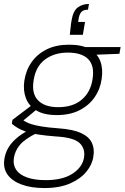

<svg xmlns="http://www.w3.org/2000/svg" viewBox="-44 -734 630 971"><path d="M180 217Q114 217 66 199.5Q18 182 -5.5 149.5Q-29 117 -22 71Q-18 44 -5 19Q8 -6 34.5 -30.5Q61 -55 105 -78L142 -61Q81 -31 56 -0.5Q31 30 26 66Q21 100 38 125Q55 150 93 163.5Q131 177 187 177Q274 177 324 143.5Q374 110 381 62Q388 17 358 -11Q328 -39 238 -44Q185 -48 148 -54Q111 -60 86.5 -68.5Q62 -77 45.5 -87Q29 -97 16 -108L19 -128L121 -205L153 -190L60 -113L61 -133Q73 -126 84.5 -119Q96 -112 115 -106Q134 -100 166 -94.5Q198 -89 252 -85Q325 -80 366 -61Q407 -42 421 -11Q435 20 428 58Q423 97 393.5 133.5Q364 170 311 193.5Q258 217 180 217ZM243 -152Q179 -152 140.5 -175Q102 -198 87 -237.5Q72 -277 79 -325Q87 -379 116 -420Q145 -461 192.5 -484.5Q240 -508 306 -508Q371 -508 410 -485.5Q449 -463 463.5 -424Q478 -385 470 -334Q463 -283 434.5 -242Q406 -201 358 -176.5Q310 -152 243 -152ZM250 -192Q325 -192 369.5 -230Q414 -268 424 -333Q435 -401 402.5 -434.5Q370 -468 299 -468Q230 -468 183 -432.5Q136 -397 126 -327Q115 -261 148.5 -226.5Q182 -192 250 -192ZM384 -455 374 -496H566L560 -462ZM406 -714 401 -685Q379 -685 369 -675Q359 -665 355 -646L351 -623H386L375 -558H309Q312 -582 313.5 -598.5Q315 -615 318 -631Q326 -679 349.5 -696.5Q373 -714 406 -714Z"/></svg>

Font: DM Sans 36pt ExtraLight
Style: Italic
Weight: 250
Italic angle: -10°
Designer: Colophon Foundry, Jonny Pinhorn
Foundry: Colophon Foundry
Version: Version 4.004;gftools[0.9.30]